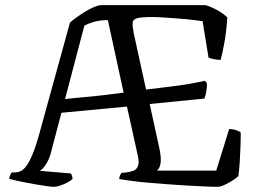

<svg xmlns="http://www.w3.org/2000/svg" viewBox="-20 -724 992 744"><path d="M188 0Q181 0 160 -3Q139 -6 112.5 -10.5Q86 -15 60 -20.5Q34 -26 16 -31Q16 -38 19.5 -45.5Q23 -53 26 -56H39Q49 -56 59.5 -60.5Q70 -65 81.5 -80Q93 -95 106 -126Q119 -157 133 -208L251 -636Q259 -644 275 -655.5Q291 -667 309.5 -678.5Q328 -690 345 -697Q362 -704 372 -704H777Q800 -697 824 -683.5Q848 -670 861 -656Q857 -599 849 -556Q841 -513 835 -492Q820 -492 807 -495Q794 -498 788 -501L765 -642Q751 -644 726.5 -647Q702 -650 673.5 -652Q645 -654 617.5 -656Q590 -658 568 -658Q528 -658 511.5 -653.5Q495 -649 494 -635.5Q493 -622 498 -596L546 -377Q595 -383 637 -388Q679 -393 713.5 -399Q748 -405 774 -411L782 -401Q782 -384 779 -367.5Q776 -351 772 -342L560 -321L597 -152Q605 -116 602.5 -94Q600 -72 588 -63H818L868 -224Q882 -224 894.5 -220Q907 -216 913 -210Q913 -188 912 -158Q911 -128 909 -97.5Q907 -67 904 -42Q896 -34 881 -24.5Q866 -15 851 -8Q836 -1 826 0Q805 0 773.5 -1.5Q742 -3 705 -5Q668 -7 629.5 -10Q591 -13 555 -16Q519 -19 490 -23Q461 -27 442 -30Q442 -38 445.5 -45Q449 -52 451 -54L471 -56Q486 -58 498 -63Q510 -68 515 -81.5Q520 -95 514 -121L472 -311L218 -287L178 -135Q172 -111 163 -95.5Q154 -80 146.5 -72Q139 -64 134 -62L254 -52Q256 -50 258.5 -44Q261 -38 261 -30Q253 -23 239.5 -16Q226 -9 212 -4.5Q198 0 188 0ZM232 -340Q264 -344 289 -346Q314 -348 338.5 -350.5Q363 -353 391.5 -356.5Q420 -360 459 -365L398 -646Q366 -646 343 -639Q320 -632 307 -625Z"/></svg>

Font: Texturina 12pt Light
Style: Regular
Weight: 300
Designer: Guillermo Torres Carreño
Foundry: Omnibus-Type
Version: Version 1.002